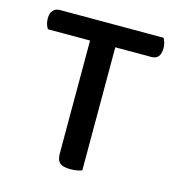

<svg xmlns="http://www.w3.org/2000/svg" viewBox="-95 -690 722 779"><g transform="rotate(15 266.0 -300.5)"><path d="M318 -519V-2Q311 1 297.5 3.5Q284 6 269 6Q238 6 225 -5.5Q212 -17 212 -44V-519H35Q30 -526 26.5 -537Q23 -548 23 -562Q23 -584 33.5 -595.5Q44 -607 62 -607H497Q501 -601 504.5 -590Q508 -579 508 -566Q508 -519 469 -519Z"/></g></svg>

Font: Baloo 2 Latin Medium
Style: Regular
Weight: 500
Designer: Sarang Kulkarni and Ek Type
Foundry: Ek Type
Version: Version 1.001